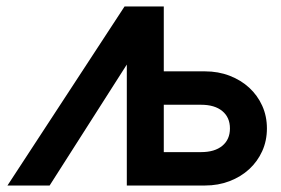

<svg xmlns="http://www.w3.org/2000/svg" viewBox="-20 -572 865 592"><path d="M364 -552H485V-352H612Q653 -352 688 -338.5Q723 -325 748.5 -301.5Q774 -278 788.5 -246Q803 -214 803 -176Q803 -138 788.5 -106Q774 -74 748.5 -50.5Q723 -27 688 -13.5Q653 0 612 0H371V-373L133 0H3ZM600 -103Q642 -103 665.5 -122.5Q689 -142 689 -176Q689 -210 665.5 -229.5Q642 -249 600 -249H485V-103Z"/></svg>

Font: Involve SemiBold
Style: Regular
Weight: 600
Designer: Stefan Peev
Foundry: Context Ltd.
Version: Version 1.001